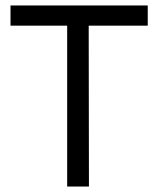

<svg xmlns="http://www.w3.org/2000/svg" viewBox="-20 -685 581 705"><path d="M226.6 -590.8H18.6V-665H522.5V-590.8H305.7L306.6 0H226.6Z"/></svg>

Font: BF_TEXT
Style: Regular
Weight: 400
Foundry: EA DICE
Version: Version 1.404